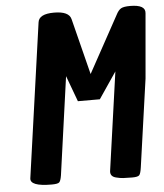

<svg xmlns="http://www.w3.org/2000/svg" viewBox="-55 -816 753 880"><g transform="rotate(-5 322.0 -376.0)"><path d="M147 16Q47 16 52 -21L152 -730Q157 -768 226 -768Q295 -768 304 -731L369 -473L511 -732Q522 -754 534.5 -761Q547 -768 576 -768Q648 -768 644 -729L618 -431L561 -28Q557 1 550.5 8.5Q544 16 518 16Q492 16 476.5 15Q461 14 446 10Q417 4 419 -21L483 -475L401 -354H300L256 -473L193 -22Q189 3 182 9.5Q175 16 147 16Z"/></g></svg>

Font: Chau Philomene One
Style: Italic
Weight: 400
Designer: Vicente Lamonaca
Foundry: TipoType
Version: Version 1.001